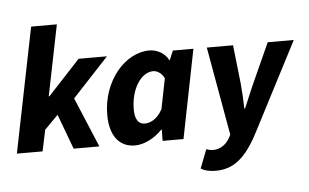

<svg xmlns="http://www.w3.org/2000/svg" viewBox="-57 -789 1721 1071"><g transform="rotate(-5 803.0 -253.5)"><path d="M12 0H156L181 -119L257 -196L330 0H474L357 -279L560 -497H401L221 -303H217L297 -699H153Z M673 12C724 12 782 -17 827 -64H829L828 0H945L1044 -497H929L907 -445H905C886 -484 842 -509 798 -509C661 -509 533 -360 533 -171C533 -53 586 12 673 12ZM737 -105C704 -105 683 -131 683 -189C683 -305 743 -392 809 -392C830 -392 856 -378 871 -347L837 -177C807 -121 768 -105 737 -105Z M1108 192C1210 192 1279 137 1353 -8L1606 -497H1460L1362 -280C1343 -239 1321 -183 1302 -140H1298C1297 -183 1294 -240 1290 -280L1266 -497H1119L1207 -2L1199 14C1178 54 1141 75 1107 75C1092 75 1080 73 1067 67L1026 172C1045 185 1075 192 1108 192Z"/></g></svg>

Font: Source Sans Pro
Style: Bold Italic
Weight: 700
Italic angle: -11°
Designer: Paul D. Hunt
Foundry: Adobe Systems Incorporated
Version: Version 3.006;hotconv 1.0.111;makeotfexe 2.5.65597